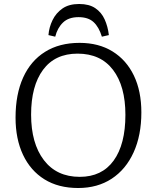

<svg xmlns="http://www.w3.org/2000/svg" viewBox="-20 -929 787 963"><path d="M372 14Q273 14 203 -29.5Q133 -73 95.5 -152.5Q58 -232 58 -339Q58 -456 96 -540Q134 -624 206 -669Q278 -714 379 -714Q475 -714 544.5 -671Q614 -628 651.5 -550Q689 -472 689 -365Q689 -250 650 -164.5Q611 -79 540 -32.5Q469 14 372 14ZM380 -42Q491 -42 550 -123.5Q609 -205 609 -353Q609 -497 547 -578.5Q485 -660 369 -660Q256 -660 196 -579Q136 -498 136 -354Q136 -210 200 -126Q264 -42 380 -42ZM377 -909Q427 -909 458 -888Q489 -867 505 -831.5Q521 -796 526 -753L491 -745Q476 -794 449 -818.5Q422 -843 374 -843Q324 -843 296 -816Q268 -789 257 -745L223 -753Q226 -792 243.5 -828Q261 -864 293.5 -886.5Q326 -909 377 -909Z"/></svg>

Font: Literata 12pt Light
Style: Regular
Weight: 300
Designer: Latin by Veronika Burian and Jose Scaglione. Greek by Irene Vlachou. Cyrillic by Vera Evstafieva.
Foundry: TypeTogether
Version: Version 3.002